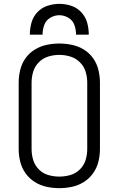

<svg xmlns="http://www.w3.org/2000/svg" viewBox="-20 -969 616 997"><path d="M288 8Q321 8 354 1Q387 -6 415.5 -24Q444 -42 463.5 -69.5Q483 -97 491 -129.5Q499 -162 499 -195V-540Q499 -573 491 -606Q483 -639 463.5 -666.5Q444 -694 415.5 -711.5Q387 -729 354 -736Q321 -743 288 -743Q255 -743 222 -736Q189 -729 160.5 -711.5Q132 -694 112.5 -666.5Q93 -639 85 -606Q77 -573 77 -540V-195Q77 -162 85 -129.5Q93 -97 112.5 -69.5Q132 -42 160.5 -24Q189 -6 222 1Q255 8 288 8ZM288 -52Q259 -52 231 -60Q203 -68 182 -89Q161 -110 152.5 -138Q144 -166 144 -195V-540Q144 -569 152.5 -597Q161 -625 182 -646Q203 -667 231 -675.5Q259 -684 288 -684Q317 -684 345 -675.5Q373 -667 394.5 -646Q416 -625 424.5 -597Q433 -569 433 -540V-195Q433 -166 424.5 -138Q416 -110 394.5 -89Q373 -68 345 -60Q317 -52 288 -52ZM135 -789H201Q201 -814 209.5 -838.5Q218 -863 240.5 -876.5Q263 -890 288 -890Q313 -890 335.5 -876.5Q358 -863 366.5 -838.5Q375 -814 375 -789H441Q441 -821 432.5 -851.5Q424 -882 402 -905.5Q380 -929 350 -939Q320 -949 288 -949Q257 -949 226.5 -939Q196 -929 174 -905.5Q152 -882 143.5 -851.5Q135 -821 135 -789Z"/></svg>

Font: Iosevka Sparkle Light
Style: Regular
Weight: 300
Designer: Belleve Invis
Foundry: Belleve Invis
Version: Version 4.5.0; ttfautohint (v1.8.3)